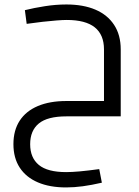

<svg xmlns="http://www.w3.org/2000/svg" viewBox="-20 -520 619 858"><path d="M423.5 235.7 435.2 296.4Q389.5 307 350.4 312.3Q311.3 317.6 275.3 317.6Q202.3 317.6 149.6 295.1Q96.8 272.6 68.4 229.4Q40 186.2 40 124.1Q40 62.5 67.9 19.5Q95.8 -23.5 149.1 -46.1Q202.3 -68.6 276.7 -68.6H444.7V0H276.7Q192.3 0 153.6 31.7Q114.8 63.4 114.8 124.5Q114.8 185.1 153.6 217.1Q192.3 249.1 275.5 249.1Q300.7 249.1 336.3 245.9Q371.9 242.7 423.5 235.7ZM99.2 -413.4 91.2 -474.6Q132.2 -484.8 181 -492.4Q229.8 -500 276.6 -500Q352.2 -500 406.3 -476.9Q460.4 -453.8 489.9 -408.8Q519.5 -363.7 519.5 -299.3V0H444.7V-299.3Q444.7 -364.9 403.4 -397.9Q362.1 -430.8 278.4 -430.8Q261 -430.8 232.8 -428.6Q204.6 -426.4 170.4 -422.6Q136.2 -418.8 99.2 -413.4Z"/></svg>

Font: Titillium Web
Style: Bold
Weight: 700
Designer: Mohamed Gaber, Accademia di Belle Arti di Urbino
Foundry: Kief Type Foundry, Accademia di Belle Arti di Urbino
Version: Version 3.000